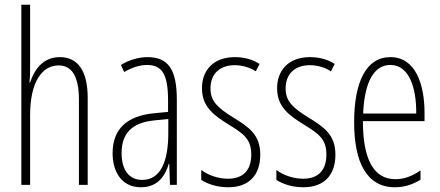

<svg xmlns="http://www.w3.org/2000/svg" viewBox="-20 -780 1856 810"><path d="M107 -503V-760H70V0H107V-294C107 -440 161 -504 227 -504C279 -504 313 -465 313 -358V0H350V-366C350 -481 309 -539 232 -539C160 -539 124 -484 107 -432H104C107 -455 107 -472 107 -503Z M602 -539C565 -539 524 -527 490 -506L504 -476C541 -498 574 -506 600 -506C663 -506 689 -468 689 -356V-308L628 -302C518 -291 455 -238 455 -133C455 -59 491 10 574 10C646 10 677 -38 692 -89H694L697 0H726V-359C726 -487 690 -539 602 -539ZM630 -272 690 -278V-218C690 -100 658 -21 580 -21C526 -21 493 -61 493 -134C493 -218 537 -262 630 -272Z M1078 -127C1078 -213 1029 -244 963 -285C899 -325 868 -352 868 -407C868 -470 909 -505 970 -505C1002 -505 1036 -495 1059 -479L1075 -510C1047 -529 1010 -539 971 -539C878 -539 832 -481 832 -408C832 -329 882 -293 949 -252C1008 -215 1040 -193 1040 -128C1040 -63 1007 -26 942 -26C900 -26 858 -41 829 -63V-21C854 -5 893 10 943 10C1032 10 1078 -43 1078 -127Z M1395 -127C1395 -213 1346 -244 1280 -285C1216 -325 1185 -352 1185 -407C1185 -470 1226 -505 1287 -505C1319 -505 1353 -495 1376 -479L1392 -510C1364 -529 1327 -539 1288 -539C1195 -539 1149 -481 1149 -408C1149 -329 1199 -293 1266 -252C1325 -215 1357 -193 1357 -128C1357 -63 1324 -26 1259 -26C1217 -26 1175 -41 1146 -63V-21C1171 -5 1210 10 1260 10C1349 10 1395 -43 1395 -127Z M1627 -539C1524 -539 1474 -433 1474 -264C1474 -97 1526 10 1646 10C1688 10 1724 -3 1754 -22V-61C1718 -36 1684 -24 1648 -24C1556 -24 1511 -109 1511 -269H1771V-303C1771 -425 1733 -539 1627 -539ZM1627 -506C1705 -506 1737 -412 1736 -301H1512C1518 -439 1560 -506 1627 -506Z"/></svg>

Font: Noto Sans Myanmar ExtraCondensed ExtraLight
Style: Regular
Weight: 200
Width: 2
Designer: Monotype Design Team
Foundry: Monotype Imaging Inc.
Version: Version 2.107